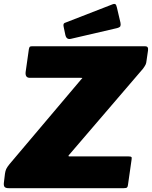

<svg xmlns="http://www.w3.org/2000/svg" viewBox="-27 -984 795 1004"><path d="M19 0Q4 0 -2 -5.5Q-8 -11 -7 -26L-1 -76Q1 -90 5.5 -100Q10 -110 23 -126L395 -566Q402 -574 403.5 -575.5Q405 -577 394 -577H129Q104 -577 107 -607L124 -727Q126 -737 129 -739.5Q132 -742 140 -742H733Q750 -742 747 -720L739 -665Q738 -654 734.5 -646.5Q731 -639 721 -625L335 -175Q326 -166 337 -166H646Q657 -166 660 -163Q663 -160 661 -149L642 -16Q641 -7 637 -3.5Q633 0 620 0H19ZM584 -946 603 -865Q605 -854 602.5 -847.5Q600 -841 585 -837L344 -781Q331 -778 324 -784Q317 -790 315 -800L306 -843Q302 -860 311 -864L563 -962Q570 -965 575.5 -962.5Q581 -960 584 -946Z"/></svg>

Font: Libre Franklin Black
Style: Italic
Weight: 900
Italic angle: -8°
Designer: Pablo Impallari, Rodrigo Fuenzalida, Nhung Nguyen
Foundry: Impallari Type
Version: Version 3.000